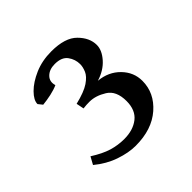

<svg xmlns="http://www.w3.org/2000/svg" viewBox="-103 -700 518 518"><g transform="rotate(-45 156.0 -440.5)"><path d="M273.9 -381.3Q273.9 -335.4 236.6 -302.7Q199.2 -270 137.2 -270Q110.4 -270 78.9 -280.8Q47.4 -291.5 19 -314.9L30.8 -336.4Q59.1 -318.4 81.8 -311.5Q104.5 -304.7 128.4 -304.7Q162.1 -304.7 183.6 -321.5Q205.1 -338.4 205.1 -373Q205.1 -412.1 180.7 -427.2Q156.2 -442.4 132.8 -442.4Q124 -442.4 121.3 -442.1Q118.7 -441.9 108.9 -440.9L104.5 -462.9Q141.1 -471.7 158.7 -483.6Q176.3 -495.6 181.6 -508.3Q187 -521 187 -531.7Q187 -550.3 176 -565.4Q165 -580.6 138.7 -580.6Q117.7 -580.6 106 -568.8Q94.2 -557.1 99.6 -539.1Q87.9 -533.7 71 -530Q54.2 -526.4 39.1 -524.9L29.3 -537.1Q29.3 -551.8 46.4 -569.1Q63.5 -586.4 92.3 -598.9Q121.1 -611.3 156.2 -611.3Q208.5 -611.3 231.9 -587.6Q255.4 -564 255.4 -536.6Q255.4 -516.6 237.3 -496.1Q219.2 -475.6 189 -466.3Q226.1 -462.9 250 -438.5Q273.9 -414.1 273.9 -381.3Z"/></g></svg>

Font: Dai Banna SIL
Style: Regular
Weight: 400
Designer: Victor Gaultney
Foundry: SIL International
Version: Version 4.000